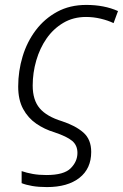

<svg xmlns="http://www.w3.org/2000/svg" viewBox="-20 -562 500 781"><path d="M171 199Q137 199 111 194.5Q85 190 68 183V134Q88 141 113 145.5Q138 150 169 150Q240 150 267.5 122.5Q295 95 295 60Q295 29 273.5 11Q252 -7 201 -24Q161 -36 127.5 -59Q94 -82 74 -119Q54 -156 54 -210Q54 -273 72 -332.5Q90 -392 125.5 -439Q161 -486 212.5 -514Q264 -542 331 -542Q404 -542 460 -517L442 -468Q419 -479 389.5 -486Q360 -493 330 -493Q278 -493 237.5 -469Q197 -445 169.5 -405.5Q142 -366 127.5 -316Q113 -266 113 -214Q113 -155 141.5 -121.5Q170 -88 232 -69Q287 -51 319 -23Q351 5 351 56Q351 124 303 161.5Q255 199 171 199Z"/></svg>

Font: Noto Sans Light
Style: Italic
Weight: 300
Italic angle: -12°
Designer: Monotype Design Team
Foundry: Monotype Imaging Inc.
Version: Version 2.013; ttfautohint (v1.8.4.7-5d5b)